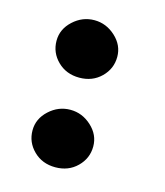

<svg xmlns="http://www.w3.org/2000/svg" viewBox="-82 -558 537 623"><g transform="rotate(15 186.5 -247.0)"><path d="M58 -398Q58 -437 89 -465.5Q120 -494 160 -494Q200 -494 231 -465.5Q262 -437 262 -398Q262 -358 233 -329.5Q204 -301 160 -301Q116 -301 87 -329.5Q58 -358 58 -398ZM160 -193Q200 -193 231 -164.5Q262 -136 262 -97Q262 -57 233 -28.5Q204 0 160 0Q116 0 87 -28.5Q58 -57 58 -97Q58 -136 89 -164.5Q120 -193 160 -193Z"/></g></svg>

Font: Barlow GEO ExtraBold
Style: Regular
Weight: 800
Designer: Jeremy Tribby
Foundry: Tribby Type
Version: Version 1.408